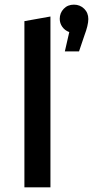

<svg xmlns="http://www.w3.org/2000/svg" viewBox="-20 -806 400 826"><path d="M85 0V-715L197 -735V0ZM360 -724Q360 -698 343 -653L320 -585H259L278 -668Q259 -675 248 -690.5Q237 -706 237 -725Q237 -750 254 -768Q271 -786 298 -786Q324 -786 342 -768.5Q360 -751 360 -724Z"/></svg>

Font: Radio Canada Medium
Style: Regular
Weight: 500
Designer: Charles Daoud, Etienne Aubert Bonn, Alexandre Saumier Demers, Jacques Le Bailly
Foundry: Radio-Canada
Version: Version 2.104; ttfautohint (v1.8.4.7-5d5b);gftools[0.9.28.de